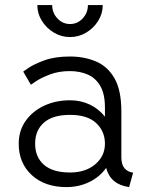

<svg xmlns="http://www.w3.org/2000/svg" viewBox="-20 -743 597 771"><path d="M246.6 8.3Q160.2 8.3 107.7 -39.8Q55.2 -87.9 55.2 -166Q55.2 -218.3 82.8 -257.3Q110.4 -296.4 157 -318.4Q203.6 -340.3 261.2 -340.3Q304.7 -340.3 341.1 -322.8Q377.4 -305.2 401.4 -274.4V-311Q401.4 -365.7 382.6 -397.9Q363.8 -430.2 331.8 -443.8Q299.8 -457.5 260.7 -457.5Q215.3 -457.5 179.9 -443.8Q144.5 -430.2 124.3 -416.5Q104 -402.8 104 -402.8L73.2 -455.6Q73.2 -455.6 95.2 -470.7Q117.2 -485.8 159.2 -501Q201.2 -516.1 260.7 -516.1Q318.4 -516.1 365.2 -496.3Q412.1 -476.6 439.7 -428.7Q467.3 -380.9 467.3 -295.4V-111.3Q467.3 -82 480.2 -67.1Q493.2 -52.2 514.6 -49.8L498.5 8.3Q423.8 -2 406.2 -68.8Q380.9 -32.7 338.9 -12.2Q296.9 8.3 246.6 8.3ZM401.4 -166Q401.4 -215.8 366.2 -248.8Q331.1 -281.7 261.2 -281.7Q191.9 -281.7 156.5 -250.7Q121.1 -219.7 121.1 -166Q121.1 -112.3 156.5 -81.3Q191.9 -50.3 261.2 -50.3Q323.7 -50.3 362.5 -83.3Q401.4 -116.2 401.4 -166ZM261.2 -594.2Q226.1 -594.2 196.3 -612.1Q166.5 -629.9 148.2 -659.2Q129.9 -688.5 129.9 -722.7H189.5Q189.5 -691.4 210.7 -668.9Q231.9 -646.5 261.2 -646.5Q291 -646.5 312 -668.9Q333 -691.4 333 -722.7H392.6Q392.6 -688.5 374.3 -659.2Q356 -629.9 326.2 -612.1Q296.4 -594.2 261.2 -594.2Z"/></svg>

Font: Giphurs Light
Style: Regular
Weight: 300
Version: Version 0.920; ttfautohint (v1.8.4.7-5d5b)